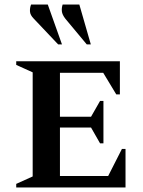

<svg xmlns="http://www.w3.org/2000/svg" viewBox="-20 -832 636 852"><path d="M52 0V-16L125 -49V-511L52 -544V-560H512V-413H496L438 -509H246V-314H384L424 -384H439V-196H424L384 -266H246V-51H460L521 -171H537V0ZM238 -635 130 -749Q114 -765 113 -781Q112 -797 118 -812H192L255 -635ZM365 -635 270 -749Q256 -767 254.5 -782Q253 -797 258 -812H332L383 -635Z"/></svg>

Font: Spectral SC SemiBold
Style: Regular
Weight: 600
Designer: Jean-Baptiste Levee
Foundry: Production Type
Version: Version 2.001